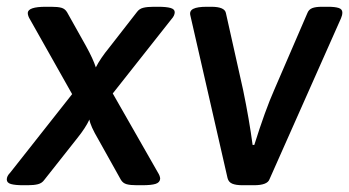

<svg xmlns="http://www.w3.org/2000/svg" viewBox="-33 -545 1031 567"><path d="M-13 -15Q-13 -25 -3 -35L180 -267L56 -487Q49 -498 49 -507Q50 -525 102 -525H118Q138 -525 148.5 -522Q159 -519 165 -509L221 -409Q242 -371 250 -346Q263 -372 290 -405L371 -509Q378 -519 390 -522Q402 -525 421 -525H434Q458 -525 470.5 -521.5Q483 -518 483 -509Q483 -499 473 -488L300 -269L433 -36Q440 -25 440 -17Q439 -6 426.5 -2Q414 2 387 2H371Q352 2 341 -1Q330 -4 324 -14L257 -134Q234 -173 231 -192Q220 -168 196 -138L98 -14Q91 -4 79 -1Q67 2 49 2H35Q12 2 -0.5 -1.5Q-13 -5 -13 -15Z M639 -19 529 -500Q526 -513 538 -519Q550 -525 578 -525H591Q630 -525 634 -507L685 -279Q703 -192 713 -117H718Q750 -219 777 -280L875 -507Q879 -517 889 -521Q899 -525 918 -525H936Q956 -525 967 -521.5Q978 -518 978 -508Q978 -500 974 -491L763 -16Q757 2 717 2H683Q664 2 653 -2.5Q642 -7 639 -19Z"/></svg>

Font: Asap-MediumItalic
Style: Italic
Weight: 500
Italic angle: -6°
Designer: Pablo Cosgaya
Foundry: Omnibus-Type
Version: Version 2.000; ttfautohint (v1.8)